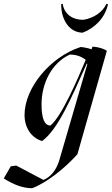

<svg xmlns="http://www.w3.org/2000/svg" viewBox="-122 -733 592 1017"><path d="M48 264C122 237 220 160 288 84L444 -464C426 -476 394 -485 368 -486L363 -472C344 -478 322 -483 305 -484C145 -432 8 -268 8 -124C8 -56 45 -2 101 14C185 -46 258 -219 337 -395H341L192 116C177 166 148 204 108 220L-36 144L-65 148L-102 212C-51 245 0 264 48 264ZM145 -68C113 -68 98 -108 98 -180C98 -292 152 -400 248 -444C284 -444 312 -432 332 -416C292 -320 205 -116 145 -68ZM316 -560C380 -584 434 -638 450 -710L442 -713C422 -669 374 -636 318 -628C261 -628 218 -659 210 -713L202 -711C202 -623 249 -560 316 -560Z"/></svg>

Font: Mazius Display Extra italic
Style: Regular
Weight: 400
Italic angle: -17°
Designer: Alberto Casagrande & Collletttivo
Foundry: Collletttivo
Version: Version 2.000;Glyphs 3.2 (3217)